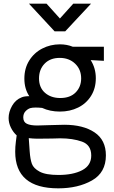

<svg xmlns="http://www.w3.org/2000/svg" viewBox="-20 -762 622 1048"><path d="M63 66Q63 39 66.5 12Q70 -15 71 -23Q52 -40 39.5 -65.5Q27 -91 27 -118Q27 -151 46 -184.5Q65 -218 99 -231Q113 -237 140 -237Q113 -277 113 -333Q113 -389 139.5 -431.5Q166 -474 210.5 -497Q255 -520 307 -520Q345 -520 377 -507H547V-430L475 -434Q503 -390 503 -335Q503 -280 477 -238.5Q451 -197 406.5 -175Q362 -153 307 -153Q253 -153 210 -173Q190 -175 175 -175Q157 -175 146 -172Q132 -168 119.5 -155Q107 -142 107 -121Q107 -96 126.5 -86.5Q146 -77 183 -77L251 -79L331 -81Q434 -81 496 -39.5Q558 2 558 86Q558 180 482 223Q406 266 298 266Q63 266 63 66ZM423 -334Q423 -383 390 -414.5Q357 -446 306 -446Q254 -446 223.5 -414.5Q193 -383 193 -334Q193 -284 225.5 -255.5Q258 -227 309 -227Q363 -227 393 -257.5Q423 -288 423 -334ZM478 87Q478 29 427.5 11Q377 -7 308 -7Q283 -7 271 -6Q260 -6 240 -5.5Q220 -5 181 -5L158 -6Q159 -6 137 -8L142 64Q145 107 154 132Q163 157 196.5 175Q230 193 299 193Q379 193 428.5 167Q478 141 478 87ZM138 -742H234L307 -661L380 -742H477L336 -591H278Z"/></svg>

Font: Bellota Text
Style: Bold
Weight: 700
Designer: Kemie Guaida
Foundry: Kemie Guaida
Version: Version 4.001